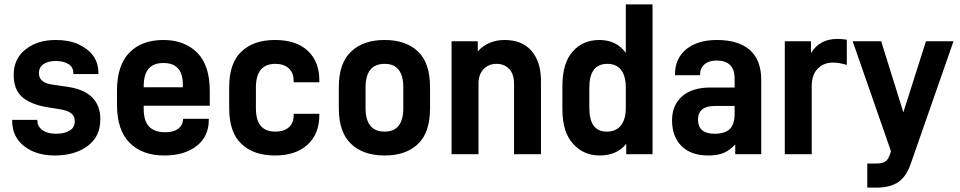

<svg xmlns="http://www.w3.org/2000/svg" viewBox="-20 -710 4419 884"><path d="M89.8 -38.1Q36.1 -81.1 36.1 -153.8V-158.2H151.9V-155.8Q151.9 -127.4 175.8 -110.8Q198.2 -94.2 236.8 -94.2Q278.3 -94.2 300.8 -108.9Q324.2 -122.6 324.2 -151.9Q324.2 -175.8 307.1 -189Q290 -202.1 250 -208L194.8 -216.8Q118.7 -230 80.1 -265.1Q43 -299.3 43 -365.2Q43 -439.9 98.1 -482.9Q151.9 -525.9 236.8 -525.9Q296.9 -525.9 339.8 -506.8Q384.3 -486.3 409.2 -453.1Q433.1 -418.9 433.1 -375V-369.1H317.9V-372.1Q317.9 -399.4 296.9 -414.1Q273.4 -429.2 236.8 -429.2Q199.7 -429.2 179.2 -414.1Q159.2 -399.4 159.2 -374Q159.2 -350.1 174.8 -337.9Q189.9 -324.2 225.1 -319.8L286.1 -311Q363.8 -300.8 402.8 -263.2Q441.9 -225.6 441.9 -161.1Q441.9 -81.1 383.8 -38.1Q324.2 5.9 232.9 5.9Q145 5.9 89.8 -38.1Z M641.6 -209Q641.6 -151.9 667.5 -126Q692.4 -101.1 741.7 -101.1Q779.3 -101.1 799.8 -117.2Q821.3 -131.8 822.8 -160.2L823.7 -163.1H941.4V-158.2Q941.4 -83 886.7 -39.1Q830.6 5.9 736.8 5.9Q635.3 5.9 577.6 -51.8Q518.6 -109.4 518.6 -229V-292Q518.6 -409.2 575.7 -467.8Q632.3 -525.9 732.4 -525.9Q829.6 -525.9 888.7 -466.8Q945.8 -408.2 945.8 -292V-223.1H641.6ZM665.5 -395Q641.6 -369.6 641.6 -311V-308.1H821.8V-320.8Q821.8 -419.9 732.4 -419.9Q687.5 -419.9 665.5 -395Z M1092.3 -46.9Q1035.2 -99.6 1035.2 -211.9V-309.1Q1035.2 -420.4 1092.3 -473.1Q1147.9 -525.9 1246.1 -525.9Q1342.8 -525.9 1396 -477.1Q1450.2 -427.2 1450.2 -340.8V-331.1H1332V-336.9Q1332 -374.5 1310.1 -395Q1287.6 -416 1248 -416Q1158.2 -416 1158.2 -307.1V-212.9Q1158.2 -154.3 1182.1 -128.9Q1204.1 -104 1248 -104Q1287.1 -104 1310.1 -124Q1332 -143.1 1332 -180.2V-186H1450.2V-179.2Q1450.2 -93.8 1396 -43.9Q1341.8 5.9 1246.1 5.9Q1147.9 5.9 1092.3 -46.9Z M1597.2 -46.9Q1540 -99.6 1540 -211.9V-309.1Q1540 -420.4 1597.2 -473.1Q1652.8 -525.9 1751 -525.9Q1848.6 -525.9 1904.3 -473.1Q1960 -420.4 1960 -309.1V-211.9Q1960 -99.6 1904.3 -46.9Q1848.6 5.9 1751 5.9Q1652.8 5.9 1597.2 -46.9ZM1836.9 -307.1Q1836.9 -416 1751 -416Q1663.1 -416 1663.1 -307.1V-212.9Q1663.1 -104 1751 -104Q1836.9 -104 1836.9 -212.9Z M2179.7 -520V-473.1Q2203.6 -500.5 2235.8 -513.2Q2266.1 -525.9 2302.7 -525.9Q2383.8 -525.9 2426.8 -476.1Q2470.7 -425.3 2470.7 -338.9V0H2346.7V-324.2Q2346.7 -368.7 2324.7 -392.1Q2302.2 -416 2266.1 -416Q2229.5 -416 2207 -392.1Q2183.1 -368.2 2183.1 -324.2V0H2059.1V-520Z M2618.7 -47.9Q2569.3 -100.1 2569.3 -209V-312Q2569.3 -420.9 2617.2 -473.1Q2663.1 -525.9 2740.2 -525.9Q2817.9 -525.9 2861.3 -466.8V-689.9H2984.4V0H2863.3V-47.9Q2820.3 5.9 2741.2 5.9Q2666.5 5.9 2618.7 -47.9ZM2838.4 -131.8Q2861.3 -160.6 2861.3 -212.9V-307.1Q2861.3 -360.4 2839.4 -388.2Q2817.4 -416 2776.4 -416Q2693.4 -416 2693.4 -307.1V-212.9Q2693.4 -104 2773.4 -104Q2816.4 -104 2838.4 -131.8Z M3432.1 -480Q3484.9 -433.6 3484.9 -341.8V0H3365.2V-44.9Q3339.4 -17.6 3312 -5.9Q3283.2 5.9 3242.2 5.9Q3161.1 5.9 3118.2 -37.1Q3074.2 -81.1 3074.2 -155.8Q3074.2 -226.1 3121.1 -267.1Q3167 -307.1 3252 -307.1H3362.3V-348.1Q3362.3 -431.2 3279.3 -431.2Q3244.1 -431.2 3224.1 -414.1Q3203.1 -396 3203.1 -367.2V-363.8H3087.9V-368.2Q3087.9 -440.9 3140.1 -483.9Q3193.4 -525.9 3280.3 -525.9Q3379.9 -525.9 3432.1 -480ZM3341.3 -117.2Q3362.3 -139.6 3362.3 -185.1V-222.2H3272Q3193.8 -222.2 3193.8 -159.2Q3193.8 -94.2 3270 -94.2Q3318.4 -94.2 3341.3 -117.2Z M3713.9 -520V-465.8Q3733.4 -498 3765.1 -515.1Q3794.4 -530.8 3836.9 -530.8Q3861.3 -530.8 3878.9 -526.9V-411.1Q3842.8 -421.9 3816.9 -421.9Q3771.5 -421.9 3745.1 -394Q3717.3 -366.2 3717.3 -312V0H3593.3V-520Z M4172.9 44.9Q4152.8 103 4116.2 127.9Q4078.6 153.8 4016.1 153.8H3973.1V43H4012.2Q4043 43 4057.1 33.2Q4071.3 22.5 4080.1 -6.8L4082 -14.2L3905.8 -520H4037.1L4139.2 -192.9L4243.2 -520H4370.1Z"/></svg>

Font: D-DIN-PRO
Style: Bold
Weight: 700
Designer: Charles Nix
Foundry: Datto Inc.
Version: Version 1.000;hotconv 1.0.109;makeotfexe 2.5.65596